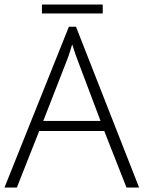

<svg xmlns="http://www.w3.org/2000/svg" viewBox="-20 -836 640 856"><path d="M172.9 -296.9H428.2L331.1 -554.2Q318.8 -584.5 301.8 -638.2Q288.6 -591.3 272.9 -553.2ZM444.8 -252H154.8L55.2 0H0L287.1 -716.8H318.8L600.1 0H543.9ZM167 -815.9H438V-775.9H167Z"/></svg>

Font: OpenSans-Light
Style: Regular
Weight: 300
Foundry: Ascender Corporation
Version: Version 1.10